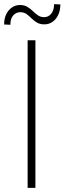

<svg xmlns="http://www.w3.org/2000/svg" viewBox="-31 -905 311 925"><path d="M139.6 -710.9V0H102.1V-710.9ZM229.5 -884.8 259.8 -883.8Q259.8 -855 249.5 -833.3Q239.3 -811.5 221.9 -799.6Q204.6 -787.6 183.1 -787.6Q161.1 -787.6 146.7 -796.4Q132.3 -805.2 120.8 -816.7Q109.4 -828.1 96.9 -837.2Q84.5 -846.2 66.9 -846.2Q46.9 -846.2 33 -831.1Q19 -815.9 19 -785.6L-11.2 -787.1Q-11.2 -815.4 -1 -836.4Q9.3 -857.4 26.6 -869.1Q43.9 -880.9 65.4 -880.9Q85.9 -880.9 100.6 -872.1Q115.2 -863.3 127.2 -851.6Q139.2 -839.8 151.9 -831.1Q164.6 -822.3 181.6 -822.3Q202.1 -822.3 215.8 -838.9Q229.5 -855.5 229.5 -884.8Z"/></svg>

Font: Roboto Condensed ExtraLight
Style: Regular
Weight: 250
Designer: Christian Robertson
Foundry: Google
Version: Version 3.008; 2023